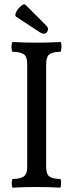

<svg xmlns="http://www.w3.org/2000/svg" viewBox="-20 -859 330 882"><path d="M39 3Q36 3 34.5 -7Q33 -17 34.5 -27Q36 -37 39 -37Q71 -37 88 -47.5Q105 -58 105 -94V-564Q105 -600 88 -610.5Q71 -621 39 -621Q35 -621 33.5 -632.5Q32 -644 33.5 -655Q35 -666 39 -666Q93 -663 148 -663Q202 -663 257 -666Q261 -666 262 -655Q263 -644 261.5 -632.5Q260 -621 257 -621Q225 -621 208.5 -610.5Q192 -600 192 -564V-94Q192 -58 208 -47.5Q224 -37 256 -37Q259 -37 260 -27Q261 -17 260 -7Q259 3 256 3Q201 0 148 0Q94 0 39 3ZM181 -704Q174 -704 164 -710L56 -781Q48 -785 51.5 -796.5Q55 -808 64 -819Q73 -830 82.5 -836Q92 -842 98 -836L193 -741Q204 -731 199 -717.5Q194 -704 181 -704Z"/></svg>

Font: Junicode Two Beta Condensed Medium
Style: Regular
Weight: 500
Width: 3
Designer: Peter S. Baker
Foundry: Briery Creek Software
Version: Version 1.053; ttfautohint (v1.8.4)